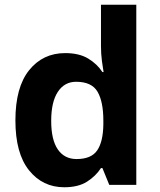

<svg xmlns="http://www.w3.org/2000/svg" viewBox="-20 -780 673 810"><path d="M251 10Q160 10 102.5 -61.5Q45 -133 45 -272Q45 -412 103 -484Q161 -556 255 -556Q314 -556 352 -533Q390 -510 412 -476H417Q414 -492 410 -522.5Q406 -553 406 -585V-760H555V0H441L412 -71H406Q384 -37 347 -13.5Q310 10 251 10ZM303 -109Q365 -109 390 -145.5Q415 -182 416 -255V-271Q416 -351 391.5 -393Q367 -435 301 -435Q252 -435 224 -392.5Q196 -350 196 -270Q196 -190 224 -149.5Q252 -109 303 -109Z"/></svg>

Font: Noto Sans Tamil
Style: Bold
Weight: 700
Designer: Jelle Bosma - Monotype Design Team
Foundry: Monotype Imaging Inc.
Version: Version 2.004; ttfautohint (v1.8.4.7-5d5b)